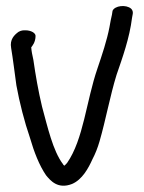

<svg xmlns="http://www.w3.org/2000/svg" viewBox="-20 -592 466 621"><path d="M16 -437C22 -401 27 -359 33 -316C43 -261 59 -198 77 -146C90 -101 107 -57 129 -25C143 -8 167 21 213 3C246 -11 266 -48 279 -77C288 -94 296 -114 302 -135C322 -204 336 -282 357 -350C376 -405 399 -469 407 -534L409 -545C410 -550 411 -557 404 -564C388 -578 351 -574 344 -557L342 -544C340 -536 337 -522 334 -504C326 -462 310 -414 295 -370C259 -265 250 -141 197 -65C194 -62 191 -58 188 -56L184 -60V-62H183C151 -105 134 -181 116 -247C104 -297 95 -349 88 -398C84 -416 82 -426 81 -439C84 -443 95 -455 95 -476C95 -485 81 -494 62 -494C55 -494 49 -494 40 -489C26 -479 11 -464 16 -437Z"/></svg>

Font: Stray Cat
Style: ExBd
Weight: 800
Version: Version 1.0